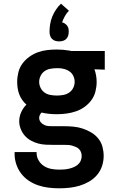

<svg xmlns="http://www.w3.org/2000/svg" viewBox="-20 -796 640 1039"><path d="M300 223Q271 223 242.5 219.5Q214 216 187 207Q160 198 136 182Q112 166 94.5 143Q77 120 68 92.5Q59 65 59 37V27H178V32Q178 53 189 72Q200 91 218 102.5Q236 114 257.5 118Q279 122 300 122Q313 122 326.5 121Q340 120 353 117Q366 114 378 109Q390 104 400.5 95.5Q411 87 416.5 74.5Q422 62 422 49Q422 38 418.5 28Q415 18 407.5 10.5Q400 3 390 -1Q380 -5 370 -8Q360 -11 349.5 -11.5Q339 -12 328 -12H272Q250 -12 228.5 -13Q207 -14 186.5 -19.5Q166 -25 147 -35.5Q128 -46 114 -62Q100 -78 92 -98.5Q84 -119 84 -140Q84 -165 94.5 -188.5Q105 -212 123 -230Q110 -241 100 -255.5Q90 -270 84 -286Q78 -302 75.5 -319Q73 -336 73 -353Q73 -379 79.5 -405Q86 -431 101.5 -452Q117 -473 138.5 -488.5Q160 -504 184.5 -513Q209 -522 235.5 -525Q262 -528 288 -528Q305 -528 322.5 -526.5Q340 -525 357 -522L366 -520H547V-419L491 -421Q497 -405 500 -387.5Q503 -370 503 -353Q503 -327 496.5 -301Q490 -275 474.5 -254Q459 -233 437.5 -217.5Q416 -202 391 -193.5Q366 -185 340 -181.5Q314 -178 288 -178Q267 -178 246 -180Q225 -182 205 -187Q199 -181 195.5 -173.5Q192 -166 192 -158Q192 -145 200.5 -134.5Q209 -124 221 -119Q233 -114 245.5 -113.5Q258 -113 271 -113H328Q354 -113 379 -110.5Q404 -108 428 -100Q452 -92 474 -79Q496 -66 512 -46Q528 -26 534.5 -1.5Q541 23 541 48Q541 76 532 103Q523 130 504.5 151.5Q486 173 461.5 187Q437 201 410.5 209Q384 217 356 220Q328 223 300 223ZM288 -279Q305 -279 322 -282Q339 -285 353.5 -294.5Q368 -304 376 -320Q384 -336 384 -353Q384 -369 377.5 -383.5Q371 -398 359 -407.5Q347 -417 331.5 -421.5Q316 -426 301 -427H288Q271 -427 253.5 -424Q236 -421 222 -411.5Q208 -402 200 -386Q192 -370 192 -353Q192 -336 200 -320Q208 -304 222 -294.5Q236 -285 253.5 -282Q271 -279 288 -279ZM300 -572Q289 -572 279 -575Q269 -578 261.5 -585.5Q254 -593 251 -603.5Q248 -614 248 -624Q248 -645 251.5 -666Q255 -687 263 -706.5Q271 -726 283 -744Q295 -762 310 -776L353 -738Q340 -725 331 -708.5Q322 -692 316 -675Q325 -673 332 -668Q339 -663 344 -656Q349 -649 350.5 -641Q352 -633 352 -624Q352 -614 349 -603.5Q346 -593 338.5 -585.5Q331 -578 321 -575Q311 -572 300 -572Z"/></svg>

Font: Iosevka Book
Style: Bold
Weight: 700
Designer: Belleve Invis
Foundry: Belleve Invis
Version: Version 28.0.7; ttfautohint (v1.8.3)